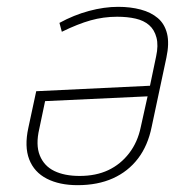

<svg xmlns="http://www.w3.org/2000/svg" viewBox="-20 -530 512 562"><path d="M437 -365 419 -279 86 -263 63 -156Q51 -101 65.5 -63.5Q80 -26 117 -7Q154 12 207 12Q266 12 310.5 -8Q355 -28 384 -66Q413 -104 424 -159L467 -361Q476 -403 469 -431.5Q462 -460 442 -477Q422 -494 392 -502Q362 -510 326 -510Q285 -510 240.5 -498Q196 -486 154 -463L161 -437Q208 -460 245.5 -470.5Q283 -481 323 -481Q353 -481 377 -475.5Q401 -470 416.5 -456.5Q432 -443 438 -420Q444 -397 437 -365ZM95 -153 112 -234 412 -248 392 -158Q383 -114 358 -81.5Q333 -49 297 -32Q261 -15 213 -15Q169 -15 139 -29.5Q109 -44 96.5 -75Q84 -106 95 -153Z"/></svg>

Font: Advent Pro ExtraLight
Style: Italic
Weight: 250
Italic angle: -12°
Version: Version 3.000